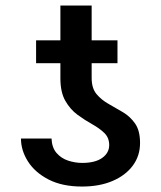

<svg xmlns="http://www.w3.org/2000/svg" viewBox="-20 -677 592 707"><path d="M382.1 -142.8Q382.1 -170.1 364 -187.5Q345.9 -204.9 319.1 -219.8Q292.3 -234.7 265.4 -254.4Q238.6 -274.1 220.5 -305.8Q202.4 -337.4 202.4 -388.5V-444.2H112.9V-528.4H202.4V-656.6H317.5V-528.4H412.6V-444.2H317.5V-389.9Q317.5 -351.9 335.6 -330.4Q353.7 -308.9 380.1 -294.2Q406.6 -279.5 433.2 -263.5Q459.9 -247.5 477.8 -221.6Q495.7 -195.7 495.7 -150.2Q495.7 -103.3 469.1 -67.3Q442.5 -31.2 394.5 -10.7Q346.6 9.9 282 9.9Q209.2 9.9 158.9 -16Q108.7 -41.9 82.9 -82.6Q57.2 -123.2 57.2 -166.9H169.7Q171.2 -133.2 188.4 -113.5Q205.6 -93.8 231.2 -85.4Q256.7 -77.1 282.7 -77.1Q330.3 -77.1 356.2 -95.5Q382.1 -114 382.1 -142.8Z"/></svg>

Font: Inter UI Medium
Style: Regular
Weight: 500
Designer: Rasmus Andersson
Foundry: rsms
Version: 3.2;8d6f07862